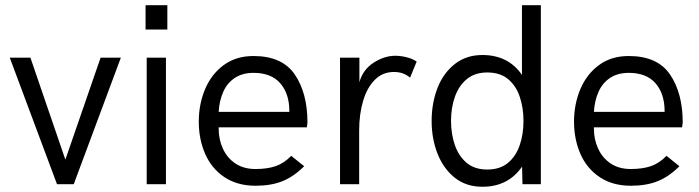

<svg xmlns="http://www.w3.org/2000/svg" viewBox="-20 -710 2695 740"><path d="M264.2 0H199.7L17.6 -487.8H97.2L231.9 -94.7L367.7 -487.8H445.8Z M625 -596.2H541V-689.9H625ZM619.6 0H545.4V-487.8H619.6Z M965.3 5.9Q894.5 5.9 845 -27.3Q795.4 -60.5 770.8 -116.9Q746.1 -173.3 746.1 -241.2Q746.1 -308.6 770.5 -366.5Q794.9 -424.3 842.3 -459.2Q889.6 -494.1 957 -494.1Q1067.9 -494.1 1116.5 -422.4Q1165 -350.6 1165 -237.8L1162.6 -219.2H822.8V-215.3Q822.8 -172.9 838.4 -138.7Q854.5 -102.1 886.7 -80.3Q918.9 -58.6 964.4 -58.6Q1010.7 -58.6 1043 -69.8Q1075.2 -81.1 1102.5 -109.4L1152.3 -69.3Q1112.3 -29.3 1068.6 -11.7Q1024.9 5.9 965.3 5.9ZM1095.2 -278.8V-281.7Q1095.2 -348.6 1060.3 -388.9Q1025.4 -429.2 957 -429.2Q914.6 -429.2 885 -409.7Q855.5 -390.1 840.3 -355.7Q825.2 -321.3 822.8 -278.8Z M1364.3 0H1290.5V-487.8H1365.2V-393.1Q1378.4 -441.4 1419.9 -468.3Q1461.4 -495.1 1503.9 -495.1Q1523.4 -495.1 1546.6 -489.5Q1569.8 -483.9 1585.9 -472.7L1560.5 -410.6Q1535.2 -432.6 1498.5 -432.6Q1454.6 -432.6 1424.6 -402.3Q1394.5 -372.1 1379.4 -320.8Q1364.3 -269.5 1364.3 -207.5Z M1839.4 9.8Q1776.4 9.8 1732.7 -25.1Q1689 -60.1 1666.3 -117.7Q1643.6 -175.3 1643.6 -244.1Q1643.6 -311.5 1665.8 -369.9Q1688 -428.2 1734.4 -464.4Q1778.3 -498 1838.9 -498Q1939 -498 1991.7 -421.4V-689.9H2064.5V0H1993.7L1992.2 -67.9Q1938.5 9.8 1839.4 9.8ZM1857.9 -56.6Q1906.7 -56.6 1937.5 -82Q1968.3 -107.4 1982.9 -149.9Q1997.6 -192.4 1997.6 -244.1Q1997.6 -293.5 1983.6 -335.9Q1969.7 -378.4 1939 -404.5Q1908.2 -430.7 1857.9 -430.7Q1810.5 -430.7 1779.5 -405.3Q1748.5 -379.9 1733.4 -337.4Q1718.3 -294.9 1718.3 -244.1Q1718.3 -194.8 1732.7 -152.1Q1747.1 -109.4 1777.8 -83Q1808.6 -56.6 1857.9 -56.6Z M2411.6 5.9Q2340.8 5.9 2291.3 -27.3Q2241.7 -60.5 2217 -116.9Q2192.4 -173.3 2192.4 -241.2Q2192.4 -308.6 2216.8 -366.5Q2241.2 -424.3 2288.6 -459.2Q2335.9 -494.1 2403.3 -494.1Q2514.2 -494.1 2562.7 -422.4Q2611.3 -350.6 2611.3 -237.8L2608.9 -219.2H2269V-215.3Q2269 -172.9 2284.7 -138.7Q2300.8 -102.1 2333 -80.3Q2365.2 -58.6 2410.6 -58.6Q2457 -58.6 2489.3 -69.8Q2521.5 -81.1 2548.8 -109.4L2598.6 -69.3Q2558.6 -29.3 2514.9 -11.7Q2471.2 5.9 2411.6 5.9ZM2541.5 -278.8V-281.7Q2541.5 -348.6 2506.6 -388.9Q2471.7 -429.2 2403.3 -429.2Q2360.8 -429.2 2331.3 -409.7Q2301.8 -390.1 2286.6 -355.7Q2271.5 -321.3 2269 -278.8Z"/></svg>

Font: Acari Sans
Style: Regular
Weight: 400
Designer: Alfredo Marco Pradil and Stefan Peev
Foundry: Hanken Design Co.
Version: Version 1.045;February 4, 2021;FontCreator 13.0.0.2655 64-bi